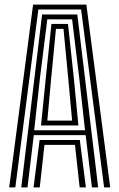

<svg xmlns="http://www.w3.org/2000/svg" viewBox="-20 -820 522 840"><path d="M20.2 0 124.8 -800H357.8L462.2 0H435.5L334.8 -778.5H147.8L47 0ZM126.8 0 153.2 -207.5H329.2L355.8 0H328.5L308 -186.2H174.5L154 0ZM73 0 164.2 -756.8H318.2L409.5 0H382.2L354.8 -228.8H127.8L100.2 0ZM129.5 -250H352L326.5 -480.2L295.5 -735.5H187L155 -480.2ZM159.5 -271.2 180.5 -480.2 205 -715.2H277.5L302.8 -480.2L323 -271.2ZM187 -292.5H295.5L278.2 -480.2L257.8 -693.8H224.8L204.2 -480.2Z"/></svg>

Font: Big Shoulders Inline Text Thin ExtraBold
Style: Regular
Weight: 800
Version: Version 2.002